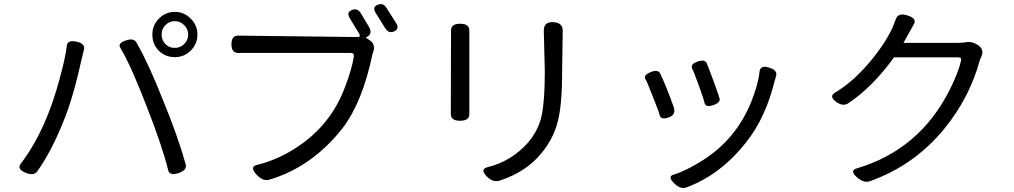

<svg xmlns="http://www.w3.org/2000/svg" viewBox="-20 -869 5040 954"><path d="M802 -744Q783 -725 783 -697Q783 -670 802 -650Q821 -631 848 -631Q876 -631 895 -650Q915 -670 915 -697Q915 -725 895 -744Q876 -764 848 -764Q821 -764 802 -744ZM928 -776Q961 -743 961 -697Q961 -651 928 -618Q895 -585 848 -585Q802 -585 769 -617Q737 -650 737 -697Q737 -744 770 -777Q803 -810 849 -810Q895 -810 928 -776ZM106 -11Q64 -29 82 -54Q209 -220 278 -484Q306 -587 312 -642Q316 -672 360 -662Q405 -653 397 -621L387 -581Q343 -381 296 -268Q235 -115 166 -19Q149 7 106 -11ZM867 -9Q823 5 816 -22Q786 -144 707 -345Q629 -547 577 -633Q565 -655 605 -668Q646 -682 659 -656Q719 -552 792 -366Q862 -197 902 -55Q912 -24 867 -9Z M1728 -819Q1756 -831 1773 -803L1813 -736Q1835 -699 1797 -682L1814 -671Q1846 -651 1836 -615L1831 -601Q1781 -361 1682 -232Q1532 -41 1321 23Q1288 35 1254 -2Q1220 -40 1255 -49Q1358 -74 1450 -134Q1623 -245 1694 -436Q1729 -527 1738 -588Q1741 -606 1722 -606H1163Q1130 -606 1130 -649Q1130 -692 1163 -692L1755 -685Q1774 -685 1765 -701L1717 -780Q1701 -808 1728 -819ZM1856 -845Q1884 -857 1901 -829L1949 -753Q1966 -725 1938 -713Q1911 -701 1894 -729L1846 -806Q1829 -834 1856 -845Z M2724 -759Q2776 -759 2776 -717L2773 -510Q2773 -339 2749 -256Q2726 -174 2668 -105Q2593 -15 2467 27Q2430 41 2397 6Q2365 -28 2401 -38Q2521 -67 2604 -161Q2655 -221 2671 -293Q2687 -366 2687 -514L2682 -717Q2682 -759 2724 -759ZM2266 -751Q2312 -751 2312 -718V-302Q2312 -269 2266 -269Q2220 -269 2220 -302L2221 -718Q2221 -751 2266 -751Z M3446 -563Q3483 -576 3492 -554Q3497 -544 3525 -467Q3553 -391 3555 -381Q3562 -360 3525 -347Q3488 -334 3481 -356Q3480 -367 3453 -442Q3426 -517 3419 -528Q3410 -551 3446 -563ZM3802 -533Q3845 -520 3836 -490Q3831 -472 3830 -470Q3784 -283 3688 -163Q3562 -2 3394 61Q3362 75 3329 41Q3296 8 3326 -1Q3387 -19 3474 -74Q3637 -178 3712 -361Q3748 -451 3754 -514Q3759 -547 3802 -533ZM3214 -511Q3251 -526 3261 -502Q3290 -442 3326 -341Q3342 -300 3304 -286Q3266 -272 3258 -295Q3255 -312 3223 -391Q3192 -471 3186 -477Q3177 -497 3214 -511Z M4490 -792Q4537 -777 4521 -749L4469 -656H4740L4774 -658Q4805 -666 4835 -648Q4872 -625 4857 -589L4849 -572Q4798 -383 4671 -228Q4523 -48 4306 30Q4273 44 4237 11Q4201 -21 4236 -32Q4549 -124 4700 -425Q4743 -512 4755 -567Q4760 -584 4741 -584H4422Q4315 -436 4195 -356Q4168 -338 4133 -364Q4099 -390 4128 -408Q4215 -460 4294 -552Q4373 -644 4413 -728L4432 -776Q4444 -807 4490 -792Z"/></svg>

Font: Swei Gothic CJK TC Regular
Style: Regular
Weight: 400
Version: Version 2.129